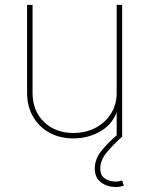

<svg xmlns="http://www.w3.org/2000/svg" viewBox="-20 -561 614 789"><path d="M281.7 7.8Q226.1 7.8 183.1 -15.9Q140.1 -39.6 115.7 -81.8Q91.3 -124 91.3 -179.7V-541H113.8V-179.7Q113.8 -105.5 160.6 -60.1Q207.5 -14.6 281.7 -14.6Q332.5 -14.6 372.8 -35.9Q413.1 -57.1 436.3 -94.5Q459.5 -131.8 459.5 -179.7V-541H481.9V0H459.5V-117.2H465.3Q447.8 -54.7 396 -23.4Q344.2 7.8 281.7 7.8ZM455.1 207.5Q421.4 207.5 395.5 188.7Q369.6 169.9 369.6 131.8Q369.6 92.3 397 58.6Q424.3 24.9 461.4 -6.8L482.4 0Q444.3 34.2 418.2 65.9Q392.1 97.7 392.1 131.8Q392.1 160.2 411.1 172.6Q430.2 185.1 455.1 185.1Q462.9 185.1 469.5 183.8Q476.1 182.6 481.9 180.7L488.8 201.7Q481 204.6 472.7 206.1Q464.4 207.5 455.1 207.5Z"/></svg>

Font: Inter 17pt Thin
Style: Regular
Weight: 250
Version: Version 4.001;git-66647c0bb